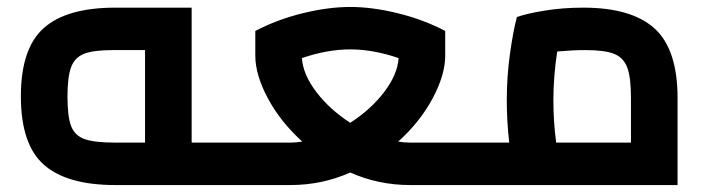

<svg xmlns="http://www.w3.org/2000/svg" viewBox="-20 -532 2018 552"><path d="M671 -61Q671 -33 666 -16.5Q661 0 651 0H311Q172 0 106 -58.5Q40 -117 40 -255Q40 -393 106 -451.5Q172 -510 311 -510H531V-122H651Q661 -122 666 -105.5Q671 -89 671 -61ZM397 -122V-388H305Q249 -388 222 -377.5Q195 -367 184.5 -339Q174 -311 174 -254Q174 -197 184.5 -169.5Q195 -142 223.5 -132Q252 -122 311 -122Z M1337 -61Q1337 -33 1332 -16.5Q1327 0 1317 0H1159Q1068 0 987 -36Q906 0 815 0H651Q641 0 636 -16.5Q631 -33 631 -61Q631 -89 636 -105.5Q641 -122 651 -122H815Q833 -122 849 -125Q786 -182 750 -249.5Q714 -317 714 -372V-443Q777 -476 850.5 -494Q924 -512 987 -512Q1050 -512 1123.5 -494Q1197 -476 1260 -443V-372Q1260 -317 1224 -249.5Q1188 -182 1125 -125Q1142 -122 1159 -122H1317Q1327 -122 1332 -105.5Q1337 -89 1337 -61ZM987 -179Q1046 -217 1084.5 -267.5Q1123 -318 1126 -365Q1053 -390 987 -390Q921 -390 848 -365Q851 -318 889.5 -267.5Q928 -217 987 -179Z M1928 -250V0H1317Q1307 0 1302 -16.5Q1297 -33 1297 -61Q1297 -89 1302 -105.5Q1307 -122 1317 -122H1444Q1437 -185 1437 -243Q1437 -311 1446 -376Q1455 -441 1466 -483Q1494 -493 1546 -501.5Q1598 -510 1657 -510Q1796 -510 1862 -450Q1928 -390 1928 -250ZM1579 -122H1794V-250Q1794 -309 1783.5 -337.5Q1773 -366 1746 -377Q1719 -388 1663 -388Q1628 -388 1582 -384Q1571 -312 1571 -244Q1571 -181 1579 -122Z"/></svg>

Font: Cairo
Style: Bold
Weight: 700
Designer: Mohamed Gaber
Foundry: Kief Type Foundry
Version: Version 2.100